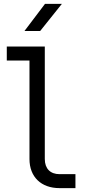

<svg xmlns="http://www.w3.org/2000/svg" viewBox="-20 -970 440 990"><path d="M187 -810 299 -950H212L106 -810ZM369 0V-72H287C239 -72 211 -101 211 -150V-730H15V-658H132V-150C132 -58 192 0 287 0Z"/></svg>

Font: Tekne LDO Light
Style: Regular
Weight: 300
Monospace: yes
Designer: Alessio Laiso, Mario Rullo, Paolo Rosset
Foundry: Alessio Laiso
Version: Version 1.000;hotconv 1.0.109;makeotfexe 2.5.65596